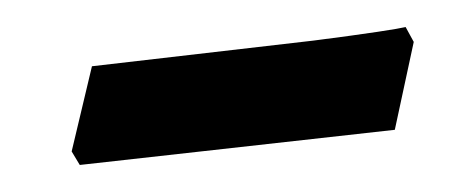

<svg xmlns="http://www.w3.org/2000/svg" viewBox="-20 -325 352 142"><path d="M272 -229 39 -203 33 -213 48 -276 212 -295Q243 -299 259.5 -301.5Q276 -304 280 -305L286 -294Z"/></svg>

Font: Alegreya SC Medium
Style: Italic
Weight: 500
Italic angle: -7°
Designer: Juan Pablo del Peral
Foundry: Huerta Tipografica
Version: Version 2.007; ttfautohint (v1.6)